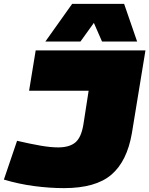

<svg xmlns="http://www.w3.org/2000/svg" viewBox="-44 -960 770 990"><path d="M-24 -34 44 -234Q113 -218 165 -209Q217 -200 256 -200Q314 -200 344.5 -225.5Q375 -251 386 -318L413 -492H106L140 -700H706L636 -273Q611 -128 530 -59Q449 10 286 10Q212 10 132.5 -0.5Q53 -11 -24 -34ZM190 -746 328 -940H596L663 -746H482L440 -842L371 -746Z"/></svg>

Font: Georama Expanded Black
Style: Italic
Weight: 900
Width: 7
Italic angle: -9°
Designer: Jean-Baptiste Levee
Foundry: Production Type
Version: Version 1.000